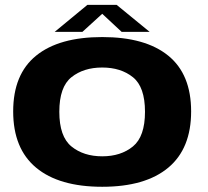

<svg xmlns="http://www.w3.org/2000/svg" viewBox="-20 -746 836 772"><path d="M391 5Q217.5 5 125.2 -71.8Q33 -148.5 33 -298Q33 -447.5 125.2 -522.2Q217.5 -597 391 -597Q564.5 -597 656.5 -522.2Q748.5 -447.5 748.5 -298Q748.5 -148.5 656.5 -71.8Q564.5 5 391 5ZM391 -117.5Q466 -117.5 514.5 -157.2Q563 -197 563 -296.5Q563 -396.5 514.5 -435.5Q466 -474.5 391 -474.5Q316 -474.5 267.2 -435.5Q218.5 -396.5 218.5 -296.5Q218.5 -197 267.2 -157.2Q316 -117.5 391 -117.5ZM200 -618 331.5 -726.5H449L581.5 -618H469L391 -690.5L311.5 -618Z"/></svg>

Font: Anybody ExtraExpanded Regular
Style: Bold
Weight: 700
Width: 8
Designer: Tyler Finck
Foundry: Etcetera Type Company
Version: Version 1.010; ttfautohint (v1.8.3) -l 8 -r 50 -G 200 -x 14 